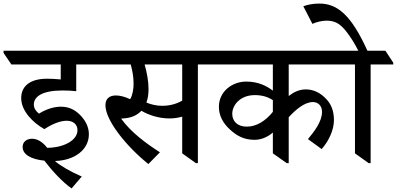

<svg xmlns="http://www.w3.org/2000/svg" viewBox="-65 -909 2228 1078"><path d="M337 149 394 82C331 55 276 23 243 -5C356 -8 434 -70 434 -155C434 -192 419 -226 390 -258C354 -297 317 -310 276 -310C244 -310 198 -299 154 -271C137 -284 125 -301 125 -322C125 -366 171 -401 286 -401C312 -401 335 -400 363 -397V-547H513V-557L469 -624H-45V-612L-1 -547H276V-463C244 -466 222 -467 199 -467C106 -467 54 -427 54 -358C54 -286 120 -220 184 -184C241 -221 282 -231 310 -231C342 -231 370 -214 370 -178C370 -123 297 -80 200 -79C176 -110 147 -130 115 -130C85 -130 62 -113 62 -84C62 -43 106 -15 184 -7C226 48 285 113 337 149Z M768 12 833 -54C759 -101 670 -166 615 -243C623 -244 631 -244 638 -245C677 -249 707 -264 729 -287C769 -263 827 -244 886 -244C913 -244 937 -248 958 -254V-48L1035 7H1046V-547H1173V-557L1129 -624H423V-612L467 -547H669C678 -514 685 -477 685 -441C685 -409 680 -377 666 -352C636 -366 609 -373 586 -373C549 -373 527 -355 527 -318C527 -235 640 -91 768 12ZM769 -408C769 -453 760 -501 747 -547H958V-344C927 -326 889 -315 846 -315C814 -315 784 -322 757 -333C765 -355 769 -380 769 -408Z M1364 -124C1405 -124 1441 -142 1467 -165V-48L1545 7H1556V-251C1596 -294 1645 -336 1692 -336C1722 -336 1743 -314 1743 -281C1743 -226 1699 -170 1664 -128L1741 -72C1779 -115 1810 -177 1810 -235C1810 -288 1793 -328 1762 -358C1733 -387 1697 -407 1652 -407C1615 -407 1584 -392 1556 -370V-547H1891V-557L1847 -624H1082V-612L1126 -547H1467V-400C1433 -426 1385 -451 1318 -451C1239 -451 1164 -396 1164 -309C1164 -258 1189 -215 1227 -181C1263 -148 1303 -124 1364 -124ZM1239 -270C1239 -320 1285 -375 1365 -375C1404 -375 1435 -367 1467 -347V-281C1426 -230 1375 -198 1321 -198C1266 -198 1239 -230 1239 -270Z M2005 7H2016V-547H2143V-557L2099 -624H1998C1906 -827 1828 -889 1728 -889C1690 -889 1661 -882 1638 -874L1689 -775C1713 -786 1744 -793 1768 -793C1814 -793 1844 -778 1881 -730C1901 -704 1923 -671 1947 -624H1801V-613L1845 -547H1928V-48Z"/></svg>

Font: Noto Serif Devanagari Medium
Style: Regular
Weight: 500
Designer: Universal Thirst, Indian Type Foundry and the Monotype Design Team
Foundry: Monotype Imaging Inc.
Version: Version 2.004